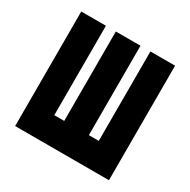

<svg xmlns="http://www.w3.org/2000/svg" viewBox="-124 -637 748 755"><g transform="rotate(30 250.0 -260.0)"><path d="M37 0V-520H149V-114H194V-520H306V-114H351V-520H463V0Z"/></g></svg>

Font: Iosevka Heavy
Style: Regular
Weight: 900
Monospace: yes
Designer: Belleve Invis
Foundry: Belleve Invis
Version: Version 32.5.0; ttfautohint (v1.8.4)